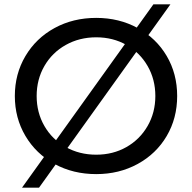

<svg xmlns="http://www.w3.org/2000/svg" viewBox="-20 -790 880 880"><path d="M48 -350Q48 -451 96.5 -533Q145 -615 230 -661.5Q315 -708 421 -708Q526 -708 611 -661.5Q696 -615 744 -533.5Q792 -452 792 -350Q792 -248 744 -166.5Q696 -85 611 -38.5Q526 8 421 8Q315 8 230 -38.5Q145 -85 96.5 -167Q48 -249 48 -350ZM692 -350Q692 -426 656.5 -487.5Q621 -549 559.5 -584Q498 -619 421 -619Q344 -619 281.5 -584Q219 -549 183.5 -487.5Q148 -426 148 -350Q148 -274 183.5 -212.5Q219 -151 281.5 -116Q344 -81 421 -81Q498 -81 559.5 -116Q621 -151 656.5 -212.5Q692 -274 692 -350ZM683 -770H761L159 70H81Z"/></svg>

Font: Montserrat Alternates Medium
Style: Regular
Weight: 500
Designer: Julieta Ulanovsky
Foundry: Julieta Ulanovsky
Version: Version 7.200